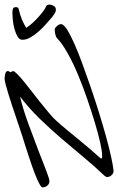

<svg xmlns="http://www.w3.org/2000/svg" viewBox="-21 -783 514 835"><path d="M473 -39Q473 -29 464 -21Q455 -13 444 -13Q442 -13 438 -15.5Q434 -18 432 -20Q390 -60 343 -99Q296 -138 248 -179Q200 -220 153.5 -265Q107 -310 66 -363Q79 -309 101 -248.5Q123 -188 143.5 -135Q164 -82 179 -43.5Q194 -5 194 5Q194 17 184.5 24.5Q175 32 165 32Q159 32 152 19.5Q145 7 136.5 -13Q128 -33 119.5 -57.5Q111 -82 103 -106.5Q95 -131 88 -152.5Q81 -174 77 -188L50 -269Q41 -295 32 -322.5Q23 -350 15.5 -374Q8 -398 3.5 -416Q-1 -434 -1 -440Q-1 -451 2 -462.5Q5 -474 13 -474Q18 -474 20 -471.5Q22 -469 24 -469L36 -474Q41 -474 53.5 -461.5Q66 -449 82.5 -429Q99 -409 118 -384Q137 -359 156.5 -335Q176 -311 193.5 -290Q211 -269 225 -257Q247 -237 269 -219Q291 -201 313.5 -182.5Q336 -164 361 -143Q386 -122 416 -95Q417 -94 421 -94Q423 -94 423 -99Q423 -104 423 -111Q423 -125 415 -161.5Q407 -198 392.5 -246.5Q378 -295 359 -350.5Q340 -406 318.5 -457.5Q297 -509 273.5 -551Q250 -593 228 -616Q222 -622 219.5 -634Q217 -646 217 -654Q217 -661 226.5 -669.5Q236 -678 244 -678Q256 -678 271 -654Q286 -630 303 -591.5Q320 -553 337.5 -505Q355 -457 372 -408Q392 -350 409.5 -293.5Q427 -237 440.5 -188Q454 -139 462.5 -100Q471 -61 473 -39ZM217 -754Q222 -749 222 -740Q222 -732 216.5 -724Q211 -716 206 -709Q192 -693 176.5 -675.5Q161 -658 144 -643.5Q127 -629 110 -619.5Q93 -610 76 -610Q64 -610 56 -623Q48 -636 42.5 -655Q37 -674 35 -694.5Q33 -715 33 -730Q33 -739 35.5 -745.5Q38 -752 49 -752Q58 -752 60 -744Q67 -715 75.5 -695.5Q84 -676 93 -662Q101 -667 111.5 -675.5Q122 -684 132.5 -694.5Q143 -705 152.5 -716Q162 -727 169 -737Q176 -746 179 -754.5Q182 -763 195 -763Q201 -763 208 -759.5Q215 -756 217 -754Z"/></svg>

Font: Reenie Beanie
Style: Regular
Weight: 500
Designer: James Grieshaber
Foundry: James Grieshaber
Version: Version 1.000